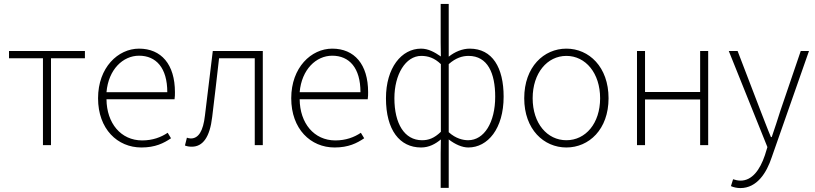

<svg xmlns="http://www.w3.org/2000/svg" viewBox="-20 -740 4157 979"><path d="M199 0H240V-443H413V-480H26V-443H199Z M701 12C772 12 815 -10 852 -35L835 -63C801 -40 758 -24 705 -24C596 -24 524 -112 523 -234H870C872 -247 872 -258 872 -270C872 -412 802 -492 689 -492C582 -492 480 -396 480 -239C480 -82 579 12 701 12ZM523 -270C533 -386 607 -456 689 -456C776 -456 833 -394 833 -270Z M958 8C1014 8 1050 -40 1062 -144C1074 -244 1086 -343 1097 -443H1279V0H1320V-480H1065C1052 -370 1038 -261 1025 -151C1016 -71 992 -34 953 -34C945 -34 939 -36 933 -38L923 2C934 6 943 8 958 8Z M1686 12C1757 12 1800 -10 1837 -35L1820 -63C1786 -40 1743 -24 1690 -24C1581 -24 1509 -112 1508 -234H1855C1857 -247 1857 -258 1857 -270C1857 -412 1787 -492 1674 -492C1567 -492 1465 -396 1465 -239C1465 -82 1564 12 1686 12ZM1508 -270C1518 -386 1592 -456 1674 -456C1761 -456 1818 -394 1818 -270Z M2227 218H2268V-29C2302 -3 2337 12 2368 12C2467 12 2548 -84 2548 -247C2548 -395 2491 -492 2375 -492C2338 -492 2299 -476 2268 -451V-720H2227V-523L2228 -452C2196 -474 2164 -492 2127 -492C2027 -492 1948 -394 1948 -239C1948 -77 2018 12 2127 12C2168 12 2200 -6 2228 -29L2227 43ZM2132 -25C2042 -25 1991 -110 1991 -239C1991 -360 2048 -455 2128 -455C2162 -455 2195 -445 2228 -413V-68C2194 -35 2165 -25 2132 -25ZM2367 -25C2342 -25 2304 -33 2268 -66V-413C2304 -445 2338 -455 2369 -455C2467 -455 2505 -366 2505 -247C2505 -116 2449 -25 2367 -25Z M2868 12C2983 12 3083 -80 3083 -239C3083 -399 2983 -492 2868 -492C2753 -492 2653 -399 2653 -239C2653 -80 2753 12 2868 12ZM2868 -25C2770 -25 2696 -111 2696 -239C2696 -367 2770 -455 2868 -455C2966 -455 3040 -367 3040 -239C3040 -111 2966 -25 2868 -25Z M3228 0H3269V-233H3550V0H3591V-480H3550V-271H3269V-480H3228Z M3755 219C3840 219 3889 141 3915 62L4105 -480H4063L3959 -175C3946 -135 3930 -83 3915 -41H3911C3893 -83 3874 -135 3858 -175L3741 -480H3696L3893 10L3880 52C3855 126 3815 181 3756 181C3744 181 3729 178 3718 174L3707 209C3720 215 3738 219 3755 219Z"/></svg>

Font: Source Sans Pro Light
Style: Regular
Weight: 300
Designer: Paul D. Hunt
Foundry: Adobe Systems Incorporated
Version: Version 3.006;hotconv 1.0.111;makeotfexe 2.5.65597